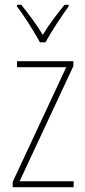

<svg xmlns="http://www.w3.org/2000/svg" viewBox="-20 -783 357 803"><path d="M288 0H33V-22L257 -502H51V-527H287V-507L62 -25H288ZM147 -606Q134 -630 116.5 -658.5Q99 -687 81.5 -713Q64 -739 51 -756V-763H69Q90 -737 115 -703Q140 -669 159 -637Q178 -669 201 -700Q224 -731 250 -763H267V-756Q244 -725 216.5 -682.5Q189 -640 170 -606Z"/></svg>

Font: Noto Sans Devanagari UI Condensed Thin
Style: Regular
Weight: 100
Width: 3
Designer: Jelle Bosma - Monotype Design Team
Foundry: Monotype Imaging Inc.
Version: Version 2.004; ttfautohint (v1.8.4.7-5d5b)